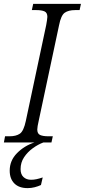

<svg xmlns="http://www.w3.org/2000/svg" viewBox="-38 -734 437 989"><path d="M-18 0 -12 -32H11Q45 -32 64.5 -45.5Q84 -59 95 -111L200 -605Q202 -618 204 -629Q206 -640 206 -647Q206 -669 191 -675.5Q176 -682 149 -682H126L133 -714H379L372 -682H349Q315 -682 295.5 -668.5Q276 -655 266 -603L161 -110Q158 -97 156 -85.5Q154 -74 154 -67Q154 -45 169 -38.5Q184 -32 211 -32H234L227 0ZM104 235Q60 235 36 211Q12 187 12 145Q12 93 49.5 55Q87 17 139 0H185Q158 10 131 29.5Q104 49 86 76Q68 103 68 137Q68 164 83 178Q98 192 122 192Q136 192 150 189Q164 186 182 180L173 219Q158 226 140.5 230.5Q123 235 104 235Z"/></svg>

Font: Noto Serif SemiCondensed Light
Style: Italic
Weight: 300
Width: 4
Italic angle: -12°
Designer: Monotype Design Team
Foundry: Monotype Imaging Inc.
Version: Version 2.013; ttfautohint (v1.8.4.7-5d5b)